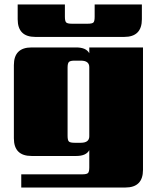

<svg xmlns="http://www.w3.org/2000/svg" viewBox="-20 -697 715 858"><path d="M535 -532H138Q59 -532 59 -611V-677H270V-622Q270 -602 276 -596.5Q282 -591 301 -591H372Q392 -591 397.5 -596.5Q403 -602 403 -622V-677H614V-611Q614 -532 535 -532ZM313 -59H341Q379 -59 379 -88V-397Q379 -426 341 -426H313Q294 -426 288 -420Q282 -414 282 -395V-90Q282 -70 288 -64.5Q294 -59 313 -59ZM379 -485H619V62Q619 141 540 141H75V82H348Q368 82 373.5 76Q379 70 379 51V-26Q365 0 321 0H121Q42 0 42 -79V-406Q42 -485 121 -485H321Q365 -485 379 -459Z"/></svg>

Font: Sarpanch Black
Style: Regular
Weight: 900
Designer: Manushi Parikh (Devanagari and Latin), Jyotish Sonowal (Devanagari)
Foundry: Indian Type Foundry
Version: Version 2.004;PS 1.0;hotconv 1.0.78;makeotf.lib2.5.61930; tt